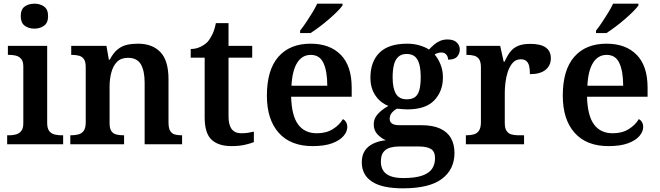

<svg xmlns="http://www.w3.org/2000/svg" viewBox="-20 -786 3593 1046"><path d="M19 0V-49H32Q49 -49 66.5 -53.5Q84 -58 95.5 -72Q107 -86 107 -114V-424Q107 -452 95 -465.5Q83 -479 66 -483Q49 -487 32 -487H23V-536H237V-116Q237 -87 248 -72.5Q259 -58 277 -53.5Q295 -49 312 -49H324V0ZM167 -630Q136 -630 114.5 -646Q93 -662 93 -698Q93 -735 114.5 -750.5Q136 -766 168 -766Q198 -766 220 -750.5Q242 -735 242 -698Q242 -662 220 -646Q198 -630 167 -630Z M363 0V-49H367Q390 -49 408 -54Q426 -59 436.5 -74Q447 -89 447 -119V-421Q447 -450 437 -464Q427 -478 410.5 -482.5Q394 -487 372 -487H368V-536H560L573 -461H578Q598 -499 621.5 -517.5Q645 -536 672.5 -542Q700 -548 732 -548Q810 -548 854 -502Q898 -456 898 -354V-120Q898 -89 906.5 -74Q915 -59 930.5 -54Q946 -49 968 -49H972V0H768V-335Q768 -400 747.5 -435.5Q727 -471 677 -471Q639 -471 617.5 -449Q596 -427 586.5 -391Q577 -355 577 -313V-115Q577 -86 586.5 -72Q596 -58 613 -53.5Q630 -49 652 -49H656V0Z M1241 10Q1170 10 1132.5 -25Q1095 -60 1095 -147V-472H1019V-519Q1046 -519 1070 -530Q1094 -541 1110 -557Q1125 -574 1137 -599Q1149 -624 1156 -660H1225V-536H1354V-472H1225V-152Q1225 -105 1242.5 -82.5Q1260 -60 1294 -60Q1314 -60 1330.5 -62.5Q1347 -65 1363 -69V-12Q1348 -5 1315.5 2.5Q1283 10 1241 10Z M1683 10Q1563 10 1498.5 -62.5Q1434 -135 1434 -265Q1434 -405 1496.5 -476.5Q1559 -548 1672 -548Q1777 -548 1836.5 -487.5Q1896 -427 1896 -308V-259H1566Q1569 -155 1604.5 -107.5Q1640 -60 1706 -60Q1758 -60 1794 -83Q1830 -106 1848 -137Q1859 -132 1865.5 -120.5Q1872 -109 1872 -94Q1872 -69 1851.5 -45Q1831 -21 1789.5 -5.5Q1748 10 1683 10ZM1763 -319Q1763 -397 1742.5 -442Q1722 -487 1673 -487Q1626 -487 1599 -444Q1572 -401 1568 -319ZM1615 -619Q1630 -638 1647.5 -664Q1665 -690 1681.5 -717Q1698 -744 1708 -766H1846V-756Q1837 -743 1817 -723Q1797 -703 1771.5 -681Q1746 -659 1720 -639.5Q1694 -620 1672 -606H1615Z M2175 240Q2062 240 2006.5 203.5Q1951 167 1951 98Q1951 61 1967 36Q1983 11 2013 -3.5Q2043 -18 2082 -22Q2058 -32 2037 -53.5Q2016 -75 2016 -109Q2016 -140 2037.5 -164Q2059 -188 2096 -209Q2052 -226 2025 -266Q1998 -306 1998 -363Q1998 -450 2047.5 -499Q2097 -548 2199 -548Q2235 -548 2266.5 -538.5Q2298 -529 2317 -516Q2332 -532 2347 -544.5Q2362 -557 2379.5 -564Q2397 -571 2418 -571Q2452 -571 2468.5 -554.5Q2485 -538 2485 -516Q2485 -495 2471 -478Q2457 -461 2421 -461Q2421 -478 2411 -489Q2401 -500 2385 -500Q2375 -500 2365 -497Q2355 -494 2348 -489Q2367 -467 2380 -435Q2393 -403 2393 -364Q2393 -289 2346 -239.5Q2299 -190 2199 -190Q2188 -190 2170.5 -191.5Q2153 -193 2143 -194Q2127 -186 2115 -172Q2103 -158 2103 -138Q2103 -122 2115.5 -113Q2128 -104 2156 -104H2274Q2338 -104 2378 -85.5Q2418 -67 2437 -33Q2456 1 2456 47Q2456 137 2387.5 188.5Q2319 240 2175 240ZM2177 184Q2241 184 2279 171Q2317 158 2333.5 134Q2350 110 2350 76Q2350 39 2327.5 25.5Q2305 12 2261 12H2152Q2129 12 2106.5 18Q2084 24 2069.5 41.5Q2055 59 2055 95Q2055 123 2067.5 143Q2080 163 2107 173.5Q2134 184 2177 184ZM2196 -245Q2226 -245 2242.5 -258.5Q2259 -272 2265.5 -299Q2272 -326 2272 -365Q2272 -405 2265 -433.5Q2258 -462 2241.5 -477Q2225 -492 2195 -492Q2167 -492 2150 -476.5Q2133 -461 2126 -432.5Q2119 -404 2119 -364Q2119 -307 2136.5 -276Q2154 -245 2196 -245Z M2518 0V-49H2521Q2544 -49 2561.5 -54Q2579 -59 2589.5 -74.5Q2600 -90 2600 -121V-419Q2600 -449 2590 -463.5Q2580 -478 2563 -482.5Q2546 -487 2524 -487H2521V-536H2705L2724 -450H2729Q2742 -480 2758.5 -502Q2775 -524 2801 -535.5Q2827 -547 2869 -547Q2926 -547 2953.5 -527Q2981 -507 2981 -469Q2981 -429 2952 -405.5Q2923 -382 2867 -382Q2867 -410 2862.5 -427.5Q2858 -445 2847 -454Q2836 -463 2817 -463Q2790 -463 2773 -443.5Q2756 -424 2746.5 -395Q2737 -366 2733.5 -335Q2730 -304 2730 -283V-116Q2730 -87 2740 -72.5Q2750 -58 2767 -53.5Q2784 -49 2804 -49H2835V0Z M3295 10Q3175 10 3110.5 -62.5Q3046 -135 3046 -265Q3046 -405 3108.5 -476.5Q3171 -548 3284 -548Q3389 -548 3448.5 -487.5Q3508 -427 3508 -308V-259H3178Q3181 -155 3216.5 -107.5Q3252 -60 3318 -60Q3370 -60 3406 -83Q3442 -106 3460 -137Q3471 -132 3477.5 -120.5Q3484 -109 3484 -94Q3484 -69 3463.5 -45Q3443 -21 3401.5 -5.5Q3360 10 3295 10ZM3375 -319Q3375 -397 3354.5 -442Q3334 -487 3285 -487Q3238 -487 3211 -444Q3184 -401 3180 -319ZM3227 -619Q3242 -638 3259.5 -664Q3277 -690 3293.5 -717Q3310 -744 3320 -766H3458V-756Q3449 -743 3429 -723Q3409 -703 3383.5 -681Q3358 -659 3332 -639.5Q3306 -620 3284 -606H3227Z"/></svg>

Font: Noto Serif Bengali SemiBold
Style: Regular
Weight: 600
Version: Version 2.003